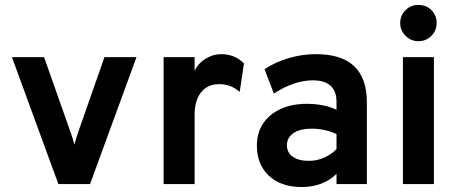

<svg xmlns="http://www.w3.org/2000/svg" viewBox="-20 -741 1846 773"><path d="M215 0 28 -511H157.4L264.6 -207.2Q268.8 -196.2 272.5 -183.6Q276.2 -171 279.4 -158.4Q282.8 -171 286.6 -183.4Q290.3 -195.9 294.2 -207.2L400.6 -511H529.6L342.6 0Z M638.7 0V-511H763.5V-456Q777.4 -485.7 807.4 -504.4Q837.4 -523 870.7 -523Q925 -523 962.3 -485.6L945.1 -371.2Q924.7 -388.1 905.2 -395.1Q885.6 -402.2 861.9 -402.2Q831 -402.2 809.1 -387.6Q787.2 -373 775.4 -345.5Q763.5 -318 763.5 -279.6V0Z M1195.2 12Q1111.3 12 1062.8 -33.2Q1014.2 -78.5 1014.2 -155.8Q1014.2 -206.1 1039.3 -243.8Q1064.5 -281.5 1109.8 -302.2Q1155 -323 1215.4 -323Q1249 -323 1280.2 -316.9Q1311.5 -310.7 1334.8 -299V-330.8Q1334.8 -374.1 1310.7 -395.9Q1286.5 -417.6 1239.4 -417.6Q1202 -417.6 1162.5 -404.1Q1122.9 -390.6 1082.6 -364.2L1045 -462.4Q1088.9 -491.5 1143 -507.2Q1197 -523 1252.2 -523Q1354.9 -523 1406 -474.4Q1457 -425.7 1457 -328.8V0H1334.8V-41Q1309 -15.2 1273.2 -1.6Q1237.3 12 1195.2 12ZM1223.8 -93.4Q1254.8 -93.4 1283.5 -105.7Q1312.3 -117.9 1334.8 -140.6V-201Q1313.5 -211.6 1287.3 -217.3Q1261.1 -223 1235.2 -223Q1188.5 -223 1161.8 -205.2Q1135.2 -187.5 1135.2 -156Q1135.2 -126.7 1158.5 -110.1Q1181.8 -93.4 1223.8 -93.4Z M1602.2 0V-511H1727V0ZM1664.4 -575.2Q1634.4 -575.2 1612.8 -596.8Q1591.2 -618.4 1591.2 -648.4Q1591.2 -678.5 1612.5 -699.9Q1633.8 -721.2 1664.4 -721.2Q1696 -721.2 1717 -700.2Q1738 -679.1 1738 -648.4Q1738 -617.8 1716.7 -596.5Q1695.4 -575.2 1664.4 -575.2Z"/></svg>

Font: Overpass
Style: Regular
Weight: 400
Designer: Delve Withrington, Dave Bailey, Thomas Jockin
Foundry: Delve Fonts LLC
Version: Version 4.000